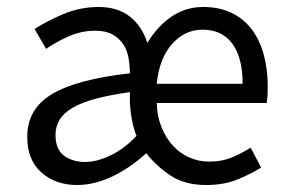

<svg xmlns="http://www.w3.org/2000/svg" viewBox="-20 -518 825 550"><path d="M201 12Q139 12 98.5 -24Q58 -60 58 -126Q58 -206 129 -248.5Q200 -291 352 -308Q352 -331 348 -353Q344 -375 332.5 -392Q321 -409 302 -419.5Q283 -430 253 -430Q213 -430 177 -414Q141 -398 112 -378L79 -435Q113 -457 161 -477.5Q209 -498 263 -498Q317 -498 352 -470.5Q387 -443 402 -395Q431 -443 471.5 -470.5Q512 -498 562 -498Q607 -498 641.5 -482Q676 -466 699.5 -436Q723 -406 735 -363.5Q747 -321 747 -269Q747 -241 744 -223H429Q430 -185 442.5 -154Q455 -123 475 -101Q495 -79 522 -67Q549 -55 580 -55Q615 -55 643 -66.5Q671 -78 698 -95L728 -38Q696 -18 658 -3Q620 12 570 12Q509 12 468 -15.5Q427 -43 399 -79Q349 -34 298.5 -11Q248 12 201 12ZM224 -54Q258 -54 298 -73.5Q338 -93 371 -129Q363 -148 358 -174.5Q353 -201 352 -229V-254Q294 -246 253.5 -235Q213 -224 187.5 -209Q162 -194 150.5 -174.5Q139 -155 139 -132Q139 -90 163.5 -72Q188 -54 224 -54ZM429 -278H675Q675 -353 645.5 -393Q616 -433 560 -433Q509 -433 472.5 -391.5Q436 -350 429 -278Z"/></svg>

Font: CV Source Sans
Style: Regular
Weight: 400
Designer: Paul D. Hunt
Foundry: Adobe Systems Incorporated
Version: Version 3.001